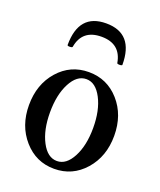

<svg xmlns="http://www.w3.org/2000/svg" viewBox="-125 -724 680 814"><g transform="rotate(20 215.5 -316.5)"><path d="M90.8 -502Q90.8 -644 213.9 -644Q337.9 -644 337.9 -502Q337.9 -499.5 332.3 -498.5Q326.7 -497.6 321 -498.3Q315.4 -499 314.9 -502Q300.8 -584 214.8 -584Q127.9 -584 113.8 -502Q112.8 -498 101.8 -497.8Q90.8 -497.6 90.8 -502ZM215.8 11.2Q133.8 11.2 78.9 -51.3Q23.9 -113.8 23.9 -207Q23.9 -300.8 78.6 -362.8Q133.3 -424.8 215.8 -424.8Q298.3 -424.8 353.3 -362.8Q408.2 -300.8 408.2 -207Q408.2 -113.8 353.3 -51.3Q298.3 11.2 215.8 11.2ZM215.8 -23.9Q257.8 -23.9 285.4 -76.4Q313 -128.9 313 -208Q313 -287.6 285.4 -340.3Q257.8 -393.1 215.8 -393.1Q173.3 -393.1 145.8 -340.6Q118.2 -288.1 118.2 -208Q118.2 -128.9 145.8 -76.4Q173.3 -23.9 215.8 -23.9Z"/></g></svg>

Font: Junicode SmCond Medium
Style: Regular
Weight: 500
Width: 4
Designer: Peter S. Baker
Version: Version 2.206